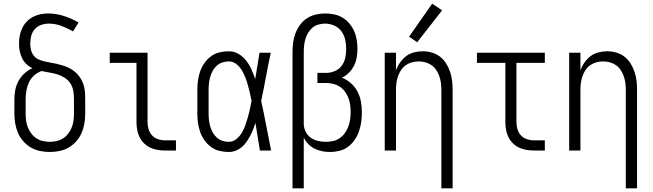

<svg xmlns="http://www.w3.org/2000/svg" viewBox="-20 -816 3540 1041"><path d="M250 8Q223 8 196.5 2.5Q170 -3 147 -16.5Q124 -30 106 -50.5Q88 -71 77.5 -95.5Q67 -120 62.5 -146.5Q58 -173 58 -200V-278Q58 -303 63 -329Q68 -355 80.5 -377.5Q93 -400 112.5 -418Q132 -436 156 -446Q137 -455 122.5 -469Q108 -483 99.5 -501Q91 -519 87 -539Q83 -559 83 -579Q83 -601 87 -622Q91 -643 100 -662.5Q109 -682 124 -698Q139 -714 158 -724Q177 -734 198 -738.5Q219 -743 240 -743Q284 -743 326 -729.5Q368 -716 406 -694L376 -646Q346 -663 313 -675.5Q280 -688 245 -688Q224 -688 203.5 -681Q183 -674 169 -658.5Q155 -643 149.5 -622Q144 -601 144 -580Q144 -563 148 -546Q152 -529 162 -515.5Q172 -502 188 -494.5Q204 -487 220.5 -483Q237 -479 254 -476.5Q271 -474 287.5 -470Q304 -466 320.5 -461Q337 -456 352.5 -448.5Q368 -441 381.5 -430.5Q395 -420 406 -406.5Q417 -393 424.5 -377.5Q432 -362 436 -345.5Q440 -329 441 -312Q442 -295 442 -278V-200Q442 -173 437.5 -146.5Q433 -120 422.5 -95.5Q412 -71 394 -50.5Q376 -30 353 -16.5Q330 -3 303.5 2.5Q277 8 250 8ZM250 -47Q269 -47 288 -51.5Q307 -56 323 -66.5Q339 -77 350.5 -92.5Q362 -108 369 -125.5Q376 -143 378.5 -162Q381 -181 381 -200V-278Q381 -300 377.5 -322Q374 -344 362.5 -362.5Q351 -381 332 -393.5Q313 -406 292 -412.5Q271 -419 249 -422.5Q227 -426 206 -431Q183 -423 165 -407Q147 -391 137 -369.5Q127 -348 123 -324.5Q119 -301 119 -278V-200Q119 -181 121.5 -162Q124 -143 131 -125.5Q138 -108 149.5 -92.5Q161 -77 177 -66.5Q193 -56 212 -51.5Q231 -47 250 -47Z M874 0Q854 0 833 -3.5Q812 -7 793.5 -16Q775 -25 760 -40Q745 -55 736 -74Q727 -93 723.5 -113.5Q720 -134 720 -155V-475H575V-530H780V-155Q780 -135 785.5 -116Q791 -97 804 -82.5Q817 -68 836 -61.5Q855 -55 874 -55H934V0Z M1221 8Q1195 8 1170 2Q1145 -4 1124.5 -19Q1104 -34 1089 -55Q1074 -76 1065.5 -100Q1057 -124 1053.5 -149.5Q1050 -175 1050 -200V-330Q1050 -355 1053.5 -380.5Q1057 -406 1065.5 -430Q1074 -454 1089 -475Q1104 -496 1124.5 -511Q1145 -526 1170 -532Q1195 -538 1221 -538Q1249 -538 1273.5 -523.5Q1298 -509 1315 -487Q1332 -465 1343.5 -439Q1355 -413 1364 -387Q1364 -388 1364 -389Q1364 -390 1365 -391V-395Q1371 -429 1376 -462.5Q1381 -496 1387 -530H1448Q1434 -465 1422 -399.5Q1410 -334 1396 -269Q1411 -202 1423.5 -134.5Q1436 -67 1450 0H1389Q1383 -37 1377 -74.5Q1371 -112 1365 -149Q1359 -131 1352 -113Q1345 -95 1336 -78.5Q1327 -62 1316 -46Q1305 -30 1290.5 -18Q1276 -6 1258 1Q1240 8 1221 8ZM1221 -47Q1243 -47 1261.5 -62Q1280 -77 1291.5 -96.5Q1303 -116 1310.5 -137.5Q1318 -159 1324 -180.5Q1330 -202 1335 -224.5Q1340 -247 1344 -269Q1340 -290 1335 -311.5Q1330 -333 1324 -354.5Q1318 -376 1310 -396.5Q1302 -417 1290.5 -436Q1279 -455 1261 -469Q1243 -483 1221 -483Q1203 -483 1186 -477.5Q1169 -472 1155.5 -460Q1142 -448 1133.5 -432.5Q1125 -417 1120 -400Q1115 -383 1113 -365.5Q1111 -348 1111 -330V-200Q1111 -182 1113 -164.5Q1115 -147 1120 -130Q1125 -113 1133.5 -97.5Q1142 -82 1155.5 -70Q1169 -58 1186 -52.5Q1203 -47 1221 -47Z M1566 205V-535Q1566 -561 1569.5 -586.5Q1573 -612 1582.5 -636.5Q1592 -661 1607.5 -682Q1623 -703 1644.5 -717Q1666 -731 1691.5 -737Q1717 -743 1743 -743Q1767 -743 1791.5 -738Q1816 -733 1837 -720.5Q1858 -708 1874 -689Q1890 -670 1900 -647.5Q1910 -625 1914 -600.5Q1918 -576 1918 -552Q1918 -528 1914 -504.5Q1910 -481 1899.5 -460Q1889 -439 1872 -422Q1855 -405 1834 -395Q1861 -384 1883 -364.5Q1905 -345 1918.5 -319Q1932 -293 1937 -264.5Q1942 -236 1942 -207Q1942 -181 1938.5 -155Q1935 -129 1926.5 -104.5Q1918 -80 1903 -58Q1888 -36 1867.5 -20.5Q1847 -5 1821 1.5Q1795 8 1769 8Q1748 8 1727 4Q1706 0 1686.5 -9.5Q1667 -19 1652 -34.5Q1637 -50 1627 -69V205ZM1747 -47Q1767 -47 1786.5 -51.5Q1806 -56 1822.5 -67.5Q1839 -79 1850.5 -95.5Q1862 -112 1869 -131Q1876 -150 1878.5 -169.5Q1881 -189 1881 -209Q1881 -229 1878.5 -248Q1876 -267 1869 -285Q1862 -303 1850.5 -319Q1839 -335 1823 -345.5Q1807 -356 1788 -361Q1769 -366 1750 -366H1701V-421H1750Q1774 -421 1796.5 -431Q1819 -441 1833 -460Q1847 -479 1852 -503Q1857 -527 1857 -551Q1857 -576 1851.5 -601Q1846 -626 1831 -646.5Q1816 -667 1792 -677.5Q1768 -688 1743 -688Q1725 -688 1707 -683Q1689 -678 1675 -666.5Q1661 -655 1651.5 -639.5Q1642 -624 1636.5 -606.5Q1631 -589 1629 -571Q1627 -553 1627 -535V-146V-141Q1628 -120 1638 -100.5Q1648 -81 1665.5 -69Q1683 -57 1704 -52Q1725 -47 1747 -47Z M2373 205V-330Q2373 -349 2370.5 -367Q2368 -385 2362 -402.5Q2356 -420 2345.5 -436Q2335 -452 2320 -462.5Q2305 -473 2287 -478Q2269 -483 2250 -483Q2231 -483 2213 -478Q2195 -473 2180 -462.5Q2165 -452 2154.5 -436Q2144 -420 2138 -402.5Q2132 -385 2129.5 -367Q2127 -349 2127 -330V0H2066V-530H2127V-434Q2135 -457 2149 -477Q2163 -497 2182 -511.5Q2201 -526 2225 -532Q2249 -538 2273 -538Q2297 -538 2321.5 -531Q2346 -524 2365.5 -509Q2385 -494 2398.5 -472.5Q2412 -451 2420 -427.5Q2428 -404 2431 -379.5Q2434 -355 2434 -330V205ZM2242 -587 2198 -617 2323 -796 2377 -760Z M2874 0Q2854 0 2833 -3.5Q2812 -7 2793.5 -16Q2775 -25 2760 -40Q2745 -55 2736 -74Q2727 -93 2723.5 -113.5Q2720 -134 2720 -155V-475H2566V-530H2934V-475H2780V-155Q2780 -135 2785.5 -116Q2791 -97 2804 -82.5Q2817 -68 2836 -61.5Q2855 -55 2874 -55H2934V0Z M3373 205V-330Q3373 -349 3370.5 -367Q3368 -385 3362 -402.5Q3356 -420 3345.5 -436Q3335 -452 3320 -462.5Q3305 -473 3287 -478Q3269 -483 3250 -483Q3231 -483 3213 -478Q3195 -473 3180 -462.5Q3165 -452 3154.5 -436Q3144 -420 3138 -402.5Q3132 -385 3129.5 -367Q3127 -349 3127 -330V0H3066V-530H3127V-434Q3135 -457 3149 -477Q3163 -497 3182 -511.5Q3201 -526 3225 -532Q3249 -538 3273 -538Q3297 -538 3321.5 -531Q3346 -524 3365.5 -509Q3385 -494 3398.5 -472.5Q3412 -451 3420 -427.5Q3428 -404 3431 -379.5Q3434 -355 3434 -330V205Z"/></svg>

Font: Iosevka Term Light
Style: Regular
Weight: 300
Monospace: yes
Designer: Belleve Invis
Foundry: Belleve Invis
Version: Version 9.0.1; ttfautohint (v1.8.3)